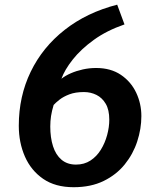

<svg xmlns="http://www.w3.org/2000/svg" viewBox="-20 -774 665 802"><path d="M287.5 8Q211 8 160.2 -27Q109.5 -62 84 -120.2Q58.5 -178.5 58.5 -248.5Q58.5 -371.5 108.2 -474.2Q158 -577 250.5 -649.5Q343 -722 469.5 -754.5L500 -672Q426 -646.5 372 -607.5Q318 -568.5 284 -525.5Q250 -482.5 236.5 -445Q253 -458 276 -468Q299 -478 326 -484Q353 -490 381.5 -490Q442.5 -490 484.8 -461.5Q527 -433 548.8 -387Q570.5 -341 570.5 -289Q570.5 -236 553.2 -183.2Q536 -130.5 501 -87.2Q466 -44 412.8 -18Q359.5 8 287.5 8ZM297.5 -86.5Q332 -86.5 358 -103.5Q384 -120.5 401.2 -148.5Q418.5 -176.5 427.5 -209.8Q436.5 -243 436.5 -274Q436.5 -315 421.8 -340.2Q407 -365.5 383 -377.5Q359 -389.5 330.5 -389.5Q295 -389.5 270 -380Q245 -370.5 228.8 -357.8Q212.5 -345 204 -335.5Q196.5 -310.5 193.2 -289.2Q190 -268 190 -245.5Q190 -199 201.5 -163Q213 -127 237 -106.8Q261 -86.5 297.5 -86.5Z"/></svg>

Font: Merriweather Sans SemiBold
Style: Italic
Weight: 600
Italic angle: -7.5°
Designer: Eben Sorkin
Foundry: Eben Sorkin
Version: Version 2.001